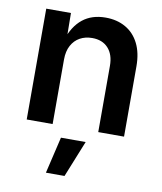

<svg xmlns="http://www.w3.org/2000/svg" viewBox="-87 -618 778 923"><g transform="rotate(10 302.5 -156.0)"><path d="M191.4 -314.9V0H64.9V-541H185.5L187 -406.7H174.8Q197.8 -477.1 242.4 -512.7Q287.1 -548.3 354 -548.3Q409.7 -548.3 451.7 -524.4Q493.7 -500.5 516.8 -454.6Q540 -408.7 540 -342.8V0H414.1V-323.2Q414.1 -378.4 385.7 -409.4Q357.4 -440.4 307.6 -440.4Q273.9 -440.4 247.8 -426Q221.7 -411.6 206.5 -383.5Q191.4 -355.5 191.4 -314.9ZM200.2 235.8 242.2 57.6H362.8L291 235.8Z"/></g></svg>

Font: Inter 17pt SemiBold
Style: Regular
Weight: 600
Version: Version 4.001;git-66647c0bb